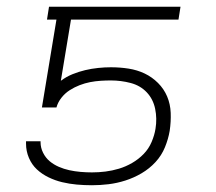

<svg xmlns="http://www.w3.org/2000/svg" viewBox="-20 -540 640 568"><path d="M252 8Q229 8 207 6Q185 4 164 -1Q143 -6 123.5 -15.5Q104 -25 89 -39Q74 -53 65.5 -73Q57 -93 57 -115V-122H100V-119Q100 -103 107.5 -88Q115 -73 127 -63Q139 -53 154 -46.5Q169 -40 185 -36.5Q201 -33 218 -31.5Q235 -30 252 -30Q272 -30 292 -32.5Q312 -35 332 -41Q352 -47 371 -58Q390 -69 405 -84.5Q420 -100 428.5 -120Q437 -140 440 -159Q445 -189 439 -218Q433 -247 414 -267Q395 -287 366.5 -294.5Q338 -302 308 -302Q293 -302 277.5 -301Q262 -300 246.5 -297Q231 -294 215.5 -288Q200 -282 186 -273Q172 -264 161.5 -250.5Q151 -237 147 -222H104L147 -482H119L125 -520H514L508 -482H190L160 -301Q176 -313 194.5 -320.5Q213 -328 232 -332.5Q251 -337 270.5 -339Q290 -341 308 -341Q335 -341 360.5 -337Q386 -333 408 -322.5Q430 -312 447.5 -294.5Q465 -277 474.5 -254.5Q484 -232 485 -206Q486 -180 482 -153Q478 -129 468 -104.5Q458 -80 440 -60.5Q422 -41 399 -27.5Q376 -14 351 -6Q326 2 301 5Q276 8 252 8Z"/></svg>

Font: Iosevka SS04 XLt Ex Obl
Style: Regular
Weight: 200
Width: 7
Italic angle: -9°
Monospace: yes
Designer: Belleve Invis
Foundry: Belleve Invis
Version: Version 19.0.0; ttfautohint (v1.8.4)